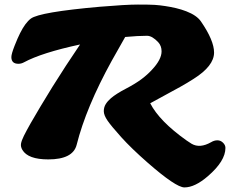

<svg xmlns="http://www.w3.org/2000/svg" viewBox="-20 -694 1035 850"><path d="M61.5 -411.6Q30.3 -411.6 30.3 -441.4Q30.3 -455.1 44.4 -491Q58.6 -526.9 68.8 -546.9Q92.3 -593.8 116.7 -611.8Q155.8 -640.6 421.9 -664.1Q537.6 -673.8 590.3 -673.8Q643.1 -673.8 665.3 -672.4Q687.5 -670.9 711.4 -667.2Q735.4 -663.6 759.3 -658Q783.2 -652.3 804.7 -644Q851.1 -626 869.6 -599.1Q927.7 -514.6 927.7 -461.4Q927.7 -401.9 836.9 -344.7Q809.6 -327.1 778.3 -309.6Q664.6 -248 645 -236.8Q686 -157.2 805.7 -72.3Q819.8 -62.5 828.1 -57.6Q864.7 -36.1 914.6 -64.5Q928.2 -72.8 942.4 -72.8Q956.5 -72.8 967.3 -62.3Q978 -51.8 978 -39.1Q978 19 900.4 85.9Q842.8 135.7 796.4 135.7Q758.8 135.7 632.8 25.4Q561.5 -37.1 517.1 -86.4Q472.7 -135.7 456.1 -159.9Q439.5 -184.1 439.5 -201.7Q439.5 -219.2 448 -232.9Q456.5 -246.6 471.2 -259.3Q494.1 -278.8 536.6 -301Q579.1 -323.2 606 -343.3Q632.8 -363.3 652.3 -384.8Q695.3 -430.2 695.3 -466.8Q695.3 -490.7 680.7 -506.8Q653.8 -535.6 630.9 -535.6Q591.3 -535.6 534.2 -530.3L474.6 -424.8Q360.8 -218.3 319.3 -52.7Q302.7 11.7 193.8 11.7Q104 11.7 79.1 -30.3Q70.8 -44.4 73 -57.9Q75.2 -71.3 85.9 -93Q96.7 -114.7 115.2 -147.5L158.7 -221.7L211.9 -309.1L272 -403.3L334.5 -497.1Q164.1 -460.4 85.9 -418Q74.2 -411.6 61.5 -411.6Z"/></svg>

Font: Sarina
Style: Regular
Weight: 400
Designer: James Grieshaber
Foundry: James Grieshaber
Version: Version 1.001